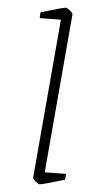

<svg xmlns="http://www.w3.org/2000/svg" viewBox="-20 -469 263 498"><path d="M66 -8 138 -418 83 -422 85 -437Q142 -449 151 -449Q154 -449 161.5 -441.5Q169 -434 168 -432L96 -22L151 -18L149 -3Q92 9 83 9Q80 9 73 2.5Q66 -4 66 -8Z"/></svg>

Font: Grenze Thin
Style: Italic
Weight: 250
Italic angle: -10°
Designer: Renata Polastri
Foundry: Omnibus-Type
Version: Version 1.002; ttfautohint (v1.8)